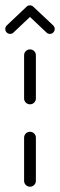

<svg xmlns="http://www.w3.org/2000/svg" viewBox="-54 -705 227 725"><path d="M59.3 0Q50 0 43.5 -6.5Q37 -13 37 -22.2V-185.2Q37 -194.4 43.5 -200.9Q50 -207.4 59.3 -207.4Q68.5 -207.4 75 -200.9Q81.5 -194.4 81.5 -185.2V-22.2Q81.5 -13 75 -6.5Q68.5 0 59.3 0ZM59.3 -311.1Q50 -311.1 43.5 -317.6Q37 -324.1 37 -333.3V-496.3Q37 -505.6 43.5 -512Q50 -518.5 59.3 -518.5Q68.5 -518.5 75 -512Q81.5 -505.6 81.5 -496.3V-333.3Q81.5 -324.1 75 -317.6Q68.5 -311.1 59.3 -311.1ZM58.9 -684.8Q66.7 -684.8 72 -679.4Q77.4 -674.1 77.4 -666.3Q77.4 -658.5 71.9 -653L-3 -582.2Q-8.1 -577 -15.6 -577Q-23.3 -577 -28.7 -582.4Q-34.1 -587.8 -34.1 -595.6Q-34.1 -603.3 -28.5 -608.9L46.3 -679.6Q51.5 -684.8 58.9 -684.8ZM72.6 -678.9 147 -608.9Q152.6 -603.3 152.6 -595.6Q152.6 -587.8 147.2 -582.4Q141.9 -577 134.1 -577Q126.7 -577 121.5 -582.2L47.4 -652.2Z"/></svg>

Font: 26F Galaxy Hebrew
Style: Regular
Weight: 400
Designer: C₂₉H₂₅N₃O₅
Version: Version 1.000